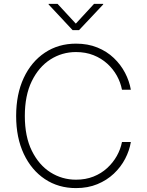

<svg xmlns="http://www.w3.org/2000/svg" viewBox="-20 -963 758 993"><path d="M373 9.8Q282.2 9.8 212.4 -36.6Q142.6 -83 103 -167Q63.5 -251 63.5 -363.3Q63.5 -476.1 102.8 -560.1Q142.1 -644 212.2 -690.7Q282.2 -737.3 373 -737.3Q434.6 -737.3 483.6 -717.3Q532.7 -697.3 568.6 -663.1Q604.5 -628.9 626.7 -586.4Q648.9 -543.9 656.7 -499H610.8Q603.5 -537.1 584.2 -571.8Q564.9 -606.4 534.4 -634Q503.9 -661.6 463.4 -677.7Q422.9 -693.8 373 -693.8Q300.8 -693.8 240.7 -655.5Q180.7 -617.2 144.5 -543.5Q108.4 -469.7 108.4 -363.3Q108.4 -256.3 144.8 -182.9Q181.2 -109.4 241.2 -71.5Q301.3 -33.7 373 -33.7Q422.9 -33.7 463.4 -49.8Q503.9 -65.9 534.2 -93.8Q564.5 -121.6 584 -156.2Q603.5 -190.9 610.8 -228.5H656.7Q649.4 -184.1 627.2 -141.6Q605 -99.1 568.8 -64.9Q532.7 -30.8 483.6 -10.5Q434.6 9.8 373 9.8ZM277.8 -942.9 372.1 -840.8 466.3 -942.9H513.7V-939.9L388.7 -807.1H355.5L231.4 -939.9V-942.9Z"/></svg>

Font: Inter 17pt ExtraLight
Style: Regular
Weight: 250
Version: Version 4.001;git-66647c0bb